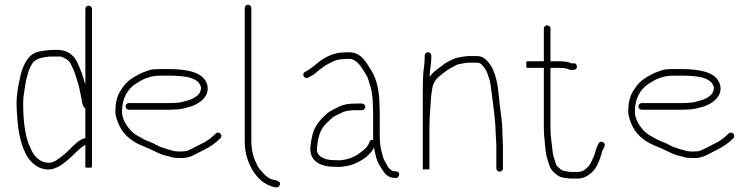

<svg xmlns="http://www.w3.org/2000/svg" viewBox="-20 -709 3174 812"><path d="M354.5 -685C347 -685 341 -678.7 341 -671V-351C339 -356.3 337.3 -361.7 336 -367C329.2 -394.2 318.9 -418 309 -441C294.9 -472.7 268.2 -498 223 -498H206C200 -498 193.7 -497.7 187 -497L169 -495C163 -494.3 157.3 -493.3 152 -492C107.9 -486.5 88.5 -453 75 -417L69 -399C65.1 -386 64.2 -372.9 60 -359C55.4 -333.6 50 -301.6 50 -272C50 -262 50.3 -251.8 51 -241.5L53 -210.5C56.1 -163.2 63.3 -123.7 76 -88L88 -60C105.9 -24.1 143 13.7 197 7C234.9 -1.4 261.7 -28.2 287 -51C305.2 -67.4 318.4 -84.7 341 -96V-3C341 -0.3 345.7 0.7 355 0C364.3 0.7 369 -0.3 369 -3V-671C369 -678.7 362 -685 354.5 -685ZM341 -250V-125C316.2 -118.8 302.8 -104.1 286 -89C269.8 -70.8 247.3 -51.2 227 -37C213.8 -27.8 199.6 -18.5 180 -21C148.1 -24.5 125.4 -47 114 -72L102 -98C84 -144.9 78 -208 78 -272C78 -292.7 80.4 -310.6 83.5 -328C87.4 -350 88.8 -370.8 96 -390C100.3 -409.5 105.6 -422.3 115 -438C128 -461.4 158.7 -466.5 190 -470H237C243.6 -468.7 265.3 -456.7 269 -453C279.3 -442.7 283.9 -428.2 291 -414C300.7 -391.4 305.8 -367.6 314 -343C317.1 -332.3 317.4 -320.7 321 -310C326.4 -291 325.4 -260.4 341 -250Z M525 -245H698C706 -245 714.3 -245.3 723 -246C746.3 -246 767.1 -253.8 786 -258C822.8 -270.3 869.9 -301.1 856 -352C839.5 -407.2 763 -417 688 -417H660C649.3 -417 639 -416.7 629 -416C608 -413.4 595.2 -405.7 578 -400C543 -382.5 517.2 -367.8 496 -335C476.3 -307.7 468 -280.1 468 -236C468 -216.8 477.9 -192.3 485 -177C505.5 -133 546.1 -105 593 -88C613.7 -79.7 641 -65 661 -57L679 -51L696 -47C709.3 -42.6 716.7 -41 735 -41C767.3 -38.7 787.1 -46 807 -57L846 -77C871.3 -89.6 893.3 -105.3 912 -124C925.3 -137.3 905.3 -157.3 892 -144C875.7 -127.7 856.5 -112 834 -102L795 -82C783.9 -77.6 773.4 -69 759 -69C751.7 -68.3 744 -68 736 -68C720.2 -69.3 715 -69.5 703 -74L687 -78C681 -80 675.3 -82 670 -84C653.3 -88.2 650.6 -92.2 632 -101C612.3 -110.8 600.6 -112.2 585 -122C566.7 -132.2 550.5 -139.5 536.5 -153.5C519 -171 496 -202.4 496 -237C496 -292.9 519.2 -331.5 553 -354C581.9 -373.2 611.6 -389 660 -389H688C744.2 -389 816.5 -386.8 829 -343C833.5 -333.9 825.6 -318.6 822 -312C811.6 -299.8 793 -289.6 777 -285C760.3 -280.8 743.1 -274 721 -274C713 -273.3 705.3 -273 698 -273H525C517.1 -273 511 -266.9 511 -259C511 -251.1 517.1 -245 525 -245Z M1015 -675V-114C1015 -72.1 1023.6 -37.7 1038 -9L1045 6C1055.4 24.8 1074.3 47.5 1091 60C1100.2 66.6 1155.9 100.3 1163.5 72.5C1169.5 50.5 1132.5 53.7 1121 46C1109.8 39 1104.5 35.9 1096 26C1088.9 18.9 1074.5 3 1070 -6L1063 -21C1050.4 -46.3 1043 -77 1043 -114V-675C1043 -682.9 1036.9 -689 1029 -689C1021.1 -689 1015 -682.9 1015 -675Z M1511 -271H1484C1455.2 -271 1430.7 -267.2 1412 -257C1396.4 -248.3 1375.1 -240.1 1362 -228C1336 -204.3 1312.3 -179.5 1302 -141C1298.2 -126.8 1290 -86.4 1293 -70C1296.7 -25.6 1339.5 -4 1388 -4C1396.7 -3.3 1406 -3 1416 -3C1435.7 -4.3 1455.2 -7.6 1471.5 -13.5C1507.2 -26.3 1545.4 -51.7 1562 -85L1564 -73C1567.7 -54.7 1572.2 -34.5 1580 -19L1588 -5C1601.2 14.9 1614.4 43 1647 43L1654 44C1670.6 44 1674.2 16 1656 16L1649 15C1634.8 15 1626.1 4.1 1620 -5C1613.4 -18.3 1605 -29 1600 -44L1596 -60C1588.7 -81.9 1586 -108.9 1586 -136V-233C1586 -242.3 1585.7 -251.7 1585 -261C1585 -318.3 1574.5 -373.1 1551 -410C1528.6 -443.6 1510.4 -488 1455 -488C1446.3 -488 1438 -487.7 1430 -487C1422 -487 1413.7 -486 1405 -484C1362.6 -474.9 1332.3 -451.2 1304 -427L1290 -417C1284.7 -412.8 1277 -408.5 1270 -405C1253.7 -396.8 1267 -371.8 1284 -381C1291.7 -385.4 1299.3 -389.2 1307 -394C1325.9 -409.8 1349.4 -429.7 1372 -441L1390 -450C1402.2 -454.9 1416.8 -459 1432 -459C1439.3 -459.7 1447 -460 1455 -460C1461 -460 1465.3 -459.7 1468 -459C1497.5 -447.2 1511.2 -421.3 1527 -395C1534.9 -384.5 1540.1 -365.3 1544 -351L1550 -331C1554.3 -309.4 1557 -286.5 1557 -261C1557.7 -251.7 1558 -242.3 1558 -233V-117C1550.7 -119 1545.7 -116.3 1543 -109L1538 -98C1535.3 -92.7 1531.3 -87.3 1526 -82C1496.6 -55.5 1468.3 -35 1416 -31C1406 -31 1397 -31.3 1389 -32C1356.9 -32 1324 -44.7 1320 -73C1320 -87.8 1325.5 -121.6 1329 -133C1336.8 -166.7 1358.8 -187 1381 -207C1391.2 -218.5 1411.6 -225.3 1425 -232C1438.8 -240.6 1461.9 -243 1484 -243H1511C1518.1 -243 1525 -249.6 1525 -257C1525 -264.4 1518.1 -271 1511 -271Z M1776 -474V-463C1776 -430.9 1769 -411.1 1769 -375C1768.3 -361.7 1768 -348 1768 -334V6C1768 8 1772.7 8.3 1782 7C1791.3 8.3 1796 8 1796 6V-163C1796 -189.3 1797.4 -223.3 1799.5 -246C1802 -273 1802.2 -303.8 1807 -328C1811.7 -370 1834.8 -384.3 1861 -404.5C1877.8 -417.5 1894.4 -426.2 1914 -436C1928 -438.8 1948.4 -444 1965 -444H1997C2015.5 -444 2022.8 -429.6 2032 -417C2040.8 -404.5 2041.4 -397.7 2046 -384L2052 -366C2054.5 -352.4 2056.6 -338.9 2058 -326C2062.2 -288.4 2068.5 -248.4 2072 -211.5L2074 -190.5C2075.3 -176.8 2076 -167.4 2076 -153C2076.7 -147.7 2077 -141.7 2077 -135C2077 -123.1 2079 -107.5 2079 -96V3C2079 10.1 2085.6 17 2093 17C2100.4 17 2107 10.1 2107 3V-96C2107 -107.2 2105 -122.9 2105 -135C2105 -169.5 2102.4 -203.3 2097.5 -234.5C2090.3 -280.2 2090 -328.2 2079 -372L2073 -394C2065.3 -409.5 2066.4 -417 2055 -433C2041.1 -451.5 2027.1 -472 1997 -472H1965C1957.7 -472 1950 -471.3 1942 -470C1931.5 -467.7 1913.1 -465.9 1904 -462C1891.8 -456.8 1875.9 -449.6 1864 -442C1841.3 -424.3 1813.2 -408.3 1797 -384C1797 -416.4 1804 -432.6 1804 -463V-474C1804 -481.9 1797.9 -488 1790 -488C1782.1 -488 1776 -481.9 1776 -474Z M2280 -588V-450H2209C2206.3 -450 2205.3 -445.3 2206 -436C2205.3 -426.7 2206.3 -422 2209 -422H2280V-167C2280 -156.3 2280.3 -146.3 2281 -137C2285.3 -106.8 2285 -71.4 2293 -43.5C2300.5 -17.2 2305.2 5.4 2324 21C2336.4 32.3 2344.2 38.5 2360 42L2374 44L2390 46H2424C2449.8 46 2467.8 33.4 2482 21C2506.1 -0.1 2517.1 -35.2 2527 -70C2530.8 -81.3 2547.4 -98.7 2530.5 -107.5C2518.1 -114 2512.4 -105.2 2508 -95C2500 -80.6 2498.5 -63.8 2491.5 -48.5C2483.6 -31.1 2477.1 -11.8 2463 0C2453.5 9.5 2442.3 18 2424 18H2391L2379 16C2359.6 13.6 2354.7 11.7 2343 0C2331.8 -8.4 2330.9 -13.4 2327 -29C2322.3 -43.2 2318.6 -52.5 2317 -69C2314 -101.9 2308 -131 2308 -167V-422H2348C2355.3 -422 2374.1 -420.4 2380 -418C2389.2 -412.5 2397.2 -412.5 2408 -414C2425.4 -414 2422.9 -444.4 2406 -441H2399C2397 -441 2394.7 -441.7 2392 -443C2382 -448 2361.9 -450 2348 -450H2308V-588C2308 -595.7 2301 -602 2293.5 -602C2286 -602 2280 -595.7 2280 -588Z M2694 -245H2867C2875 -245 2883.3 -245.3 2892 -246C2915.3 -246 2936.1 -253.8 2955 -258C2991.8 -270.3 3038.9 -301.1 3025 -352C3008.5 -407.2 2932 -417 2857 -417H2829C2818.3 -417 2808 -416.7 2798 -416C2777 -413.4 2764.2 -405.7 2747 -400C2712 -382.5 2686.2 -367.8 2665 -335C2645.3 -307.7 2637 -280.1 2637 -236C2637 -216.8 2646.9 -192.3 2654 -177C2674.5 -133 2715.1 -105 2762 -88C2782.7 -79.7 2810 -65 2830 -57L2848 -51L2865 -47C2878.3 -42.6 2885.7 -41 2904 -41C2936.3 -38.7 2956.1 -46 2976 -57L3015 -77C3040.3 -89.6 3062.3 -105.3 3081 -124C3094.3 -137.3 3074.3 -157.3 3061 -144C3044.7 -127.7 3025.5 -112 3003 -102L2964 -82C2952.9 -77.6 2942.4 -69 2928 -69C2920.7 -68.3 2913 -68 2905 -68C2889.2 -69.3 2884 -69.5 2872 -74L2856 -78C2850 -80 2844.3 -82 2839 -84C2822.3 -88.2 2819.6 -92.2 2801 -101C2781.3 -110.8 2769.6 -112.2 2754 -122C2735.7 -132.2 2719.5 -139.5 2705.5 -153.5C2688 -171 2665 -202.4 2665 -237C2665 -292.9 2688.2 -331.5 2722 -354C2750.9 -373.2 2780.6 -389 2829 -389H2857C2913.2 -389 2985.5 -386.8 2998 -343C3002.5 -333.9 2994.6 -318.6 2991 -312C2980.6 -299.8 2962 -289.6 2946 -285C2929.3 -280.8 2912.1 -274 2890 -274C2882 -273.3 2874.3 -273 2867 -273H2694C2686.1 -273 2680 -266.9 2680 -259C2680 -251.1 2686.1 -245 2694 -245Z"/></svg>

Font: HoneyBee
Style: XLit
Weight: 200
Foundry: Cannot Into Space Fonts
Version: Version 0.89